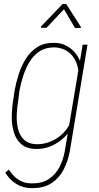

<svg xmlns="http://www.w3.org/2000/svg" viewBox="-20 -759 510 992"><path d="M407.2 -528.3H432.1L340.8 21.5Q331.5 73.2 308.6 117.4Q285.6 161.6 245.8 187.5Q206.1 213.4 146.5 212.9Q119.6 213.4 94.2 205.1Q68.8 196.8 46.9 179Q24.9 161.1 7.3 133.3L25.9 117.2Q48.3 152.8 77.9 170.9Q107.4 189 144.5 188.5Q196.3 189 231 166.7Q265.6 144.5 286.1 106.2Q306.6 67.9 314.9 21L387.7 -412.1ZM48.8 -245.1 55.2 -290.5Q63 -333 77.1 -376.7Q91.3 -420.4 114.7 -457.3Q138.2 -494.1 173.8 -516.4Q209.5 -538.6 260.7 -537.6Q293.9 -537.6 321 -523.7Q348.1 -509.8 367.2 -487.3Q386.2 -464.8 395.5 -438.2Q404.8 -411.6 403.3 -385.3L363.3 -126.5Q356.4 -101.1 336.9 -76.7Q317.4 -52.2 292 -32.5Q266.6 -12.7 235.6 -1Q204.6 10.7 171.9 10.7Q119.1 11.2 90.6 -13.7Q62 -38.6 50.8 -78.1Q39.6 -117.7 40.8 -162.4Q42 -207 48.8 -245.1ZM80.6 -291 74.7 -244.1Q68.8 -210.9 66.7 -171.4Q64.5 -131.8 72.3 -96.2Q80.1 -60.5 103.8 -37.4Q127.4 -14.2 173.8 -13.7Q212.4 -14.2 248.5 -30.8Q284.7 -47.4 311 -75.9Q337.4 -104.5 349.1 -140.1L385.3 -365.2Q387.2 -394 379.6 -420.2Q372.1 -446.3 356.2 -467.5Q340.3 -488.8 315.9 -501Q291.5 -513.2 261.2 -514.2Q216.3 -514.6 184.8 -494.1Q153.3 -473.6 133.1 -440.2Q112.8 -406.7 100.1 -367.4Q87.4 -328.1 80.6 -291ZM321.8 -738.8 397.9 -619.6 397.5 -614.7 367.7 -614.3 310.5 -711.4 220.2 -615.2H191.4L192.4 -623L304.2 -738.8Z"/></svg>

Font: Roboto Condensed Thin
Style: Italic
Weight: 250
Italic angle: -12°
Designer: Christian Robertson
Foundry: Google
Version: Version 3.008; 2023